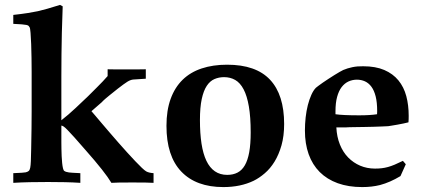

<svg xmlns="http://www.w3.org/2000/svg" viewBox="-20 -739 1707 776"><path d="M600.6 -39.1V0Q580.1 -1.5 515.1 -1.5Q447.3 -1.5 430.2 0Q404.8 -43 326.7 -131.3Q298.3 -164.1 280.8 -183.6Q263.2 -203.1 252.9 -213.6Q242.7 -224.1 237.5 -227.5Q232.4 -231 228 -231.4V-183.6Q228 -176.3 228 -164.1Q228 -151.9 228.3 -137.5Q228.5 -123 229.2 -107.9Q230 -92.8 231.2 -80.3Q232.4 -67.9 234.6 -58.8Q236.8 -49.8 240.2 -47.9Q245.6 -43.9 258.8 -42Q264.6 -41 304.7 -39.1V0Q274.9 -2 242.4 -2.7Q210 -3.4 174.3 -3.4Q136.2 -3.4 101.3 -2.7Q66.4 -2 33.7 0V-39.1Q55.7 -40 67.9 -40.8Q80.1 -41.5 84 -42.5Q91.8 -44.4 95.9 -47.9Q100.1 -51.3 102.1 -60.8Q104 -70.3 104.7 -88.1Q105.5 -106 106 -137.2Q106.9 -181.6 107.4 -219.5Q107.9 -257.3 107.9 -289.6V-447.8Q107.9 -474.6 107.4 -504.6Q106.9 -534.7 106 -560.8Q105 -586.9 103.5 -605.7Q102.1 -624.5 99.6 -628.9Q97.7 -632.3 95.5 -634.5Q93.3 -636.7 86.9 -638.2Q80.6 -639.6 68.1 -640.6Q55.7 -641.6 33.7 -642.6V-678.7Q68.8 -682.6 93.3 -686.5Q117.7 -690.4 133.3 -693.8Q148.9 -697.3 171.1 -703.6Q193.4 -710 222.7 -719.2L233.4 -713.4L230 -607.4Q229 -563 228.5 -519Q228 -475.1 228 -430.7V-252.9Q241.2 -263.2 256.3 -276.1Q271.5 -289.1 285.9 -302.7Q300.3 -316.4 313.2 -328.6Q326.2 -340.8 335.4 -349.6L371.6 -385.7Q384.3 -398.4 395.3 -409.9Q406.2 -421.4 415 -431.6V-459Q430.7 -458.5 446.5 -458.5Q462.4 -458.5 478 -458.5Q486.3 -458.5 494.1 -458.5Q502 -458.5 512 -458.5Q522 -458.5 535.6 -458.5Q549.3 -458.5 569.3 -459V-420.9L518.1 -417.5Q513.2 -417 507.6 -415Q502 -413.1 495.1 -408.9Q488.3 -404.8 479 -397.9Q469.7 -391.1 456.5 -380.9Q434.1 -363.3 422.6 -353.8Q411.1 -344.2 405.3 -339.4Q399.4 -334.5 397.2 -332Q395 -329.6 391.1 -325.7L349.6 -289.6Q354.5 -284.2 365.2 -271.5Q376 -258.8 390.4 -241.7Q404.8 -224.6 422.1 -204.6Q439.5 -184.6 457.5 -163.8Q475.6 -143.1 493.4 -123.5Q511.2 -104 526.4 -87.9Q541.5 -71.8 553.2 -60.8Q564.9 -49.8 570.8 -46.4Q581.1 -40.5 600.6 -39.1Z M652.8 -230.5Q652.8 -293 669.7 -339.4Q686.5 -385.7 718 -416.5Q749.5 -447.3 795.2 -462.4Q840.8 -477.5 897.9 -477.5Q1014.6 -477.5 1071.5 -416.7Q1128.4 -356 1128.4 -237.8Q1128.4 -189.5 1117.7 -151.6Q1106.9 -113.8 1089.6 -85.7Q1072.3 -57.6 1050 -38.6Q1027.8 -19.5 1004.9 -8.3Q952.1 17.1 882.8 17.1Q772.5 17.1 712.6 -45.7Q652.8 -108.4 652.8 -230.5ZM788.1 -253.9Q788.1 -200.2 794.4 -158.7Q800.8 -117.2 814.2 -89.1Q827.6 -61 848.6 -46.6Q869.6 -32.2 898.4 -32.2Q921.9 -32.2 939.7 -41.3Q957.5 -50.3 969.5 -70.8Q981.4 -91.3 987.3 -124Q993.2 -156.7 993.2 -203.6Q993.2 -266.1 985.8 -308.8Q978.5 -351.6 964.6 -377.9Q950.7 -404.3 930.7 -415.8Q910.6 -427.2 885.7 -427.2Q864.7 -427.2 846.7 -419.4Q828.6 -411.6 815.7 -392.1Q802.7 -372.6 795.4 -338.9Q788.1 -305.2 788.1 -253.9Z M1620.1 -75.2 1598.6 -27.3Q1556.6 -2 1516.1 8.8Q1482.9 17.1 1443.8 17.1Q1388.2 17.1 1345 1.5Q1301.8 -14.2 1272.2 -43.7Q1242.7 -73.2 1227.5 -115.7Q1212.4 -158.2 1212.4 -211.4Q1212.4 -237.8 1215.3 -264.4Q1218.3 -291 1224.1 -314Q1230 -336.9 1238.3 -355.5Q1246.6 -374 1256.8 -384.3Q1258.8 -386.2 1266.4 -391.8Q1273.9 -397.5 1284.4 -404.8Q1294.9 -412.1 1307.4 -420.2Q1319.8 -428.2 1331.3 -435.5Q1342.8 -442.9 1352.5 -448.2Q1362.3 -453.6 1367.2 -456.1Q1384.3 -463.4 1404.3 -467.5Q1424.3 -471.7 1447.8 -471.2Q1498 -471.2 1533.2 -456.1Q1568.4 -440.9 1590.3 -414.1Q1612.3 -387.2 1622.1 -350.6Q1631.8 -314 1631.8 -271Q1631.8 -264.2 1631.6 -257.6Q1631.3 -251 1630.9 -244.6Q1623.5 -242.7 1611.1 -240Q1598.6 -237.3 1585.9 -235.1Q1573.2 -232.9 1562.7 -231.2Q1552.2 -229.5 1548.8 -229Q1539.1 -228.5 1522.9 -227.8Q1506.8 -227.1 1488.8 -226.6Q1470.7 -226.1 1452.1 -225.8Q1433.6 -225.6 1418.7 -225.3Q1403.8 -225.1 1394.8 -224.9Q1385.7 -224.6 1385.7 -224.6Q1382.3 -224.1 1378.9 -224.1Q1375.5 -224.1 1371.6 -224.1H1339.4Q1341.3 -185.5 1353.8 -154.8Q1366.2 -124 1387.2 -102.5Q1408.2 -81.1 1435.8 -69.3Q1463.4 -57.6 1495.6 -57.6Q1510.7 -57.6 1522.9 -59.1Q1535.2 -60.5 1547.9 -64Q1560.5 -67.4 1575 -73.5Q1589.4 -79.6 1608.4 -88.9ZM1503.9 -277.3Q1503.9 -280.8 1504.2 -283.9Q1504.4 -287.1 1504.4 -290Q1504.4 -325.2 1498.3 -349.4Q1492.2 -373.5 1481.2 -388.4Q1470.2 -403.3 1455.1 -410.2Q1439.9 -417 1422.4 -417Q1404.3 -417 1388.4 -409.7Q1372.6 -402.3 1360.8 -387Q1349.1 -371.6 1342.5 -347.4Q1335.9 -323.2 1335.9 -289.1V-277.3Q1364.7 -272.9 1432.1 -272.9Q1475.6 -272.9 1503.9 -277.3Z"/></svg>

Font: XB Kayhan
Style: Bold
Weight: 700
Designer: Behnam
Foundry: Irmug
Version: Version 7.300 2009